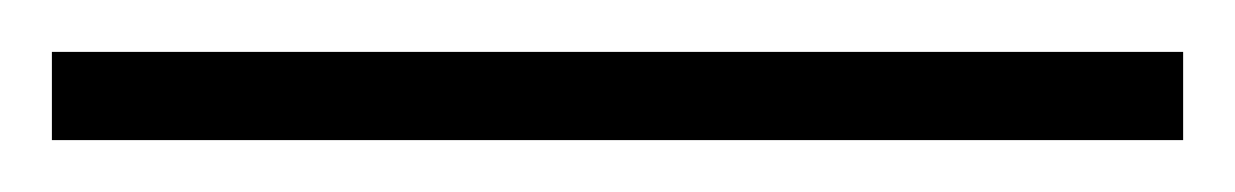

<svg xmlns="http://www.w3.org/2000/svg" viewBox="-24 -880 476 74"><path d="M432 -826V-860H-4V-826Z"/></svg>

Font: Noto Sans Malayalam UI Condensed ExtraLight
Style: Regular
Weight: 200
Width: 3
Designer: Jelle Bosma - Monotype Design Team
Foundry: Monotype Imaging Inc.
Version: Version 2.104